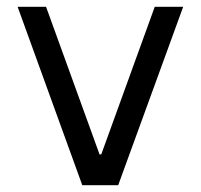

<svg xmlns="http://www.w3.org/2000/svg" viewBox="-20 -547 593 567"><path d="M32 -527H116L274 -91H279L437 -527H521L329 0H223Z"/></svg>

Font: Be Vietnam
Style: Regular
Weight: 400
Designer: Gabriel Lam
Foundry: TypeRant
Version: Version 4.000